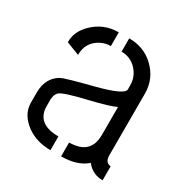

<svg xmlns="http://www.w3.org/2000/svg" viewBox="-127 -627 709 732"><g transform="rotate(30 227.5 -261.0)"><path d="M35.2 -121.1Q35.2 -68.4 86.9 -31.2Q130.9 -1 190.4 -1V-61.5Q111.3 -61.5 96.7 -115.2Q93.8 -126 93.8 -136.7V-168Q94.7 -190.4 105.5 -201.2Q120.1 -215.8 221.7 -239.3Q303.7 -258.8 331.1 -272.5V-149.4Q331.1 -68.4 250 -62.5Q243.2 -61.5 237.3 -61.5V-1Q306.6 -1 345.7 -34.2Q346.7 -35.2 347.7 -36.1Q375 -1 419.9 -1V-62.5Q395.5 -64.5 394.5 -94.7V-368.2Q394.5 -433.6 345.7 -479.5Q301.8 -520.5 237.3 -520.5V-461.9Q284.2 -461.9 312.5 -422.9Q330.1 -398.4 330.1 -367.2V-349.6Q331.1 -325.2 211.9 -294.9Q100.6 -266.6 84 -257.8Q36.1 -230.5 35.2 -167ZM42 -390.6 99.6 -368.2Q99.6 -423.8 147.5 -449.2Q168 -460 191.4 -460V-520.5Q125 -520.5 78.1 -473.6Q41 -436.5 42 -390.6Z"/></g></svg>

Font: Post No Bills Jaffna Medium
Style: Regular
Weight: 500
Designer: Kosala Senevirathne, Siva Puranthara, Lasantha Premarathna, Tharique Azeez
Foundry: Mooniak
Version: Version 1.220 ; ttfautohint (v1.6)